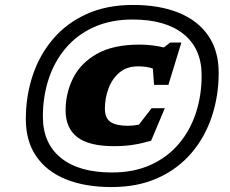

<svg xmlns="http://www.w3.org/2000/svg" viewBox="-20 -742 932 777"><path d="M518.5 -722Q624.5 -722 702.2 -690.8Q780 -659.5 822.5 -598.2Q865 -537 865 -447Q865 -354 837.2 -270.5Q809.5 -187 754.8 -122.8Q700 -58.5 619 -21.8Q538 15 431 15Q325 15 247.2 -16.2Q169.5 -47.5 127 -109Q84.5 -170.5 84.5 -260Q84.5 -353 112.2 -436.5Q140 -520 194.8 -584.2Q249.5 -648.5 330.5 -685.2Q411.5 -722 518.5 -722ZM432.5 -44Q522 -44 589.8 -74.8Q657.5 -105.5 703.5 -159.8Q749.5 -214 772.8 -285Q796 -356 796 -437Q796 -545 723 -604Q650 -663 517 -663Q428 -663 360 -632.2Q292 -601.5 246 -547.2Q200 -493 176.8 -422Q153.5 -351 153.5 -270Q153.5 -162 226.5 -103Q299.5 -44 432.5 -44ZM498 -233Q518.5 -233 542 -237.5L593.5 -304H647L591.5 -172.5Q552 -161 517.5 -155.8Q483 -150.5 441.5 -150.5Q340 -150.5 292.8 -187Q245.5 -223.5 245.5 -295Q245.5 -365 275.8 -425.8Q306 -486.5 372 -524Q438 -561.5 544.5 -561.5Q595 -561.5 643 -550L669 -570H714L661.5 -398.5H603.5L598.5 -464.5Q574 -473.5 538.5 -473.5Q493 -473.5 463.2 -448.2Q433.5 -423 419 -383.8Q404.5 -344.5 404.5 -302.5Q404.5 -264 427.2 -248.5Q450 -233 498 -233Z"/></svg>

Font: Newsreader 6pt ExtraBold
Style: Italic
Weight: 800
Italic angle: -17°
Designer: Hugues Gentile
Foundry: Production Type
Version: Version 1.003; ttfautohint (v1.8.3)